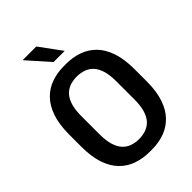

<svg xmlns="http://www.w3.org/2000/svg" viewBox="-259 -999 1117 1117"><g transform="rotate(-45 300.0 -440.0)"><path d="M292 10Q236 10 188.5 -6.5Q141 -23 105.5 -59Q70 -95 50.5 -152.5Q31 -210 31 -292V-393Q31 -475 51 -533Q71 -591 106.5 -627Q142 -663 189 -679.5Q236 -696 291 -696H309Q365 -696 412.5 -679Q460 -662 495 -626Q530 -590 549.5 -532.5Q569 -475 569 -393V-292Q569 -211 549.5 -153.5Q530 -96 495 -60Q460 -24 413 -7Q366 10 310 10ZM300 -86Q330 -86 356.5 -95Q383 -104 402.5 -124.5Q422 -145 433 -180.5Q444 -216 444 -269V-418Q444 -471 433 -506Q422 -541 402.5 -561.5Q383 -582 356.5 -591Q330 -600 300 -600Q270 -600 244 -591Q218 -582 198.5 -561.5Q179 -541 168 -506Q157 -471 157 -418V-269Q157 -216 168 -180.5Q179 -145 198.5 -124.5Q218 -104 244 -95Q270 -86 300 -86ZM265 -755 148 -887V-890H258L357 -755Z"/></g></svg>

Font: Chivo Mono Medium
Style: Regular
Weight: 500
Monospace: yes
Designer: Hector Gatti
Foundry: Omnibus-Type
Version: Version 1.008